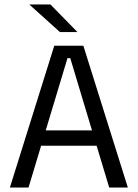

<svg xmlns="http://www.w3.org/2000/svg" viewBox="-20 -845 620 865"><path d="M24.5 0 224.5 -639H355.5L556 0H472L296.5 -583H284L108.5 0ZM144.5 -188.5V-257.5H435.5V-188.5ZM207 -825 328 -701.5V-700.5H250L113.5 -823.5V-825Z"/></svg>

Font: Anek Bangla Medium
Style: Regular
Weight: 400
Version: Version 1.003